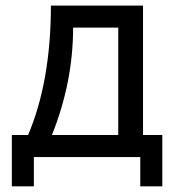

<svg xmlns="http://www.w3.org/2000/svg" viewBox="-20 -557 626 681"><path d="M22 104V-78.1H79.6Q160.2 -267.6 160.6 -537.1H487.3V-78.1H555.7V104H477.5V0H100.1V104ZM164.1 -78.1H399.4V-459H239.3Q239.3 -265.1 164.1 -78.1Z"/></svg>

Font: Consola Mono
Style: Book
Weight: 400
Monospace: yes
Designer: Wojciech Kalinowski "wmk69" (wmk69@o2.pl)
Foundry: Wojciech Kalinowski "wmk69" (wmk69@o2.pl)
Version: Version 2.1.0